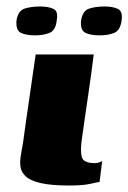

<svg xmlns="http://www.w3.org/2000/svg" viewBox="-20 -567 396 592"><path d="M269 -399Q261 -335 251.5 -271Q242 -207 233 -143Q227 -103 232 -83.5Q237 -64 272 -64Q280 -64 286.5 -66.5Q293 -69 295 -70L287 -6Q279 -5 257.5 0Q236 5 194 5Q138 5 105.5 -2.5Q73 -10 59 -23.5Q45 -37 43 -54Q41 -71 44.5 -89.5Q48 -108 51 -127Q55 -156 60.5 -195.5Q66 -235 72 -274.5Q78 -314 82.5 -347.5Q87 -381 90 -399Q135 -399 179.5 -399Q224 -399 269 -399ZM287 -458Q259 -458 243 -466Q227 -474 230 -504Q235 -534 255 -540.5Q275 -547 302 -547Q328 -547 343.5 -539.5Q359 -532 355 -504Q351 -474 333 -466Q315 -458 287 -458ZM88 -458Q60 -458 44 -466Q28 -474 31 -505Q36 -534 56 -540.5Q76 -547 103 -547Q130 -547 145 -539.5Q160 -532 155 -505Q152 -474 133.5 -466Q115 -458 88 -458Z"/></svg>

Font: Genos Thin ExtraBold
Style: Italic
Weight: 800
Italic angle: -8°
Version: Version 1.010